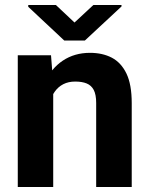

<svg xmlns="http://www.w3.org/2000/svg" viewBox="-20 -750 601 770"><path d="M193.4 0H51.3V-528.3H184.6L193.4 -415.5ZM132.8 -280.8Q132.8 -359.9 158.9 -417.7Q185.1 -475.6 231.9 -506.8Q278.8 -538.1 340.8 -538.1Q391.1 -538.1 428.5 -518.6Q465.8 -499 487.1 -455.1Q508.3 -411.1 508.3 -336.4V0H365.7V-336.9Q365.7 -370.6 356 -389.2Q346.2 -407.7 327.6 -415.3Q309.1 -422.9 281.7 -422.9Q254.4 -422.9 233.9 -412.4Q213.4 -401.9 199.7 -382.6Q186 -363.3 179.2 -337.6Q172.4 -312 172.4 -282.2ZM467.3 -724.1 320.3 -587.4H237.8L93.3 -722.7V-730H204.1L278.8 -659.7L354.5 -730H467.3Z"/></svg>

Font: Heebo
Style: Bold
Weight: 700
Designer: Oded Ezer
Foundry: Ezer Type House
Version: Version 3.100